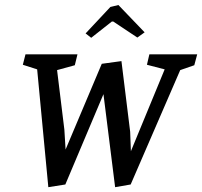

<svg xmlns="http://www.w3.org/2000/svg" viewBox="-20 -735 813 772"><path d="M389.2 -478.5 468.3 -489.3 503.4 -205.1 506.3 -127 642.1 -456.1 570.8 -474.6 580.6 -516.6H772.9L761.2 -472.7L704.6 -453.1L505.4 6.8L442.9 17.6L396 -356.4L242.7 6.8L174.3 17.6L129.4 -456.1L71.8 -474.6L82.5 -516.6H291.5L280.8 -472.7L209.5 -453.1L238.8 -213.9L243.7 -133.8ZM456.1 -714.8 561.5 -605 532.2 -584 435.5 -648.4H429.7L346.7 -583L324.2 -600.6L423.8 -707Z"/></svg>

Font: Neuton
Style: Italic
Weight: 400
Italic angle: -9°
Designer: Brian M Zick
Version: Version 1.32